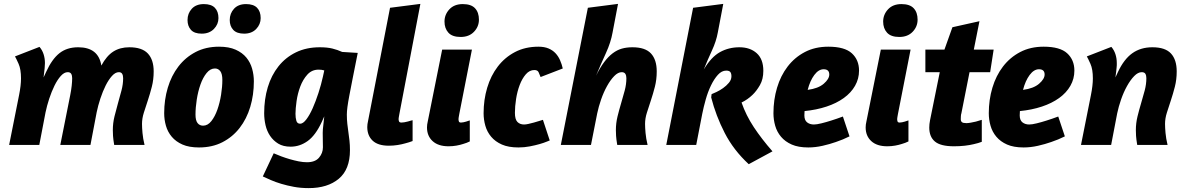

<svg xmlns="http://www.w3.org/2000/svg" viewBox="-20 -745 6102 987"><path d="M770 -378Q770 -336 760.5 -299Q751 -262 740 -229Q729 -196 719.5 -166Q710 -136 710 -108Q710 -90 712.5 -61.5Q715 -33 723 0H567Q562 -30 561 -46.5Q560 -63 560 -76Q560 -112 568.5 -146.5Q577 -181 586.5 -214.5Q596 -248 604.5 -280Q613 -312 613 -343Q613 -357 608 -365.5Q603 -374 591 -374Q573 -374 555.5 -354.5Q538 -335 523 -305Q508 -275 496 -238.5Q484 -202 477 -168L445 0H290L341 -256Q346 -281 348.5 -303.5Q351 -326 351 -343Q351 -357 346 -365.5Q341 -374 328 -374Q310 -374 292.5 -354.5Q275 -335 260 -304.5Q245 -274 233 -237.5Q221 -201 214 -167L182 0H27L78 -256Q83 -281 85.5 -302.5Q88 -324 88 -342Q88 -389 75.5 -417Q63 -445 57 -455L183 -504Q197 -488 204 -466.5Q211 -445 211 -421Q211 -410 209.5 -394.5Q208 -379 204 -347L217 -375Q247 -441 285.5 -471.5Q324 -502 382 -502Q486 -502 501 -408Q528 -458 562.5 -480Q597 -502 645 -502Q710 -502 740 -470Q770 -438 770 -378Z M1106 -505Q1157 -505 1191.5 -489.5Q1226 -474 1246.5 -449Q1267 -424 1276 -392Q1285 -360 1285 -327Q1285 -257 1266.5 -195.5Q1248 -134 1212 -87.5Q1176 -41 1123.5 -14Q1071 13 1003 13Q952 13 918 -2Q884 -17 863 -42Q842 -67 833 -98.5Q824 -130 824 -163Q824 -232 842.5 -294Q861 -356 897 -403Q933 -450 985.5 -477.5Q1038 -505 1106 -505ZM1085 -393Q1061 -393 1042 -369.5Q1023 -346 1010.5 -310.5Q998 -275 991.5 -233.5Q985 -192 985 -156Q985 -126 995.5 -112.5Q1006 -99 1024 -99Q1048 -99 1066.5 -122.5Q1085 -146 1097.5 -181.5Q1110 -217 1116.5 -258Q1123 -299 1123 -334Q1123 -365 1112.5 -379Q1102 -393 1085 -393ZM1028 -724Q1066 -724 1084.5 -705Q1103 -686 1103 -652Q1103 -620 1079.5 -596Q1056 -572 1017 -572Q979 -572 961.5 -591.5Q944 -611 944 -642Q944 -676 966 -700Q988 -724 1028 -724ZM1245 -724Q1283 -724 1301.5 -705Q1320 -686 1320 -652Q1320 -620 1297 -596Q1274 -572 1235 -572Q1197 -572 1179 -591.5Q1161 -611 1161 -642Q1161 -676 1183 -700Q1205 -724 1245 -724Z M1819 -473Q1804 -398 1793.5 -345Q1783 -292 1776 -255Q1769 -218 1766 -195Q1763 -172 1763 -156Q1763 -130 1765.5 -108Q1768 -86 1771 -65Q1774 -44 1776.5 -22Q1779 0 1779 27Q1779 126 1721.5 174Q1664 222 1567 222Q1526 222 1491 215.5Q1456 209 1426 200Q1396 191 1372 180.5Q1348 170 1331 162L1387 43Q1405 51 1426.5 59Q1448 67 1470.5 73.5Q1493 80 1515.5 84.5Q1538 89 1558 89Q1600 89 1620 65.5Q1640 42 1640 12Q1640 -7 1639.5 -20.5Q1639 -34 1639 -62Q1639 -79 1642 -101.5Q1645 -124 1647 -147L1634 -118Q1602 -49 1561.5 -20Q1521 9 1474 9Q1436 9 1410.5 -6.5Q1385 -22 1368.5 -46.5Q1352 -71 1345 -101.5Q1338 -132 1338 -163Q1338 -235 1356.5 -296.5Q1375 -358 1411.5 -404Q1448 -450 1501.5 -476Q1555 -502 1624 -502Q1662 -502 1688.5 -495.5Q1715 -489 1739 -478ZM1523 -109Q1538 -109 1555 -131.5Q1572 -154 1587.5 -189Q1603 -224 1617 -267Q1631 -310 1640 -351L1647 -383Q1640 -385 1633.5 -386Q1627 -387 1618 -387Q1583 -387 1560 -361.5Q1537 -336 1523.5 -300Q1510 -264 1504.5 -225Q1499 -186 1499 -160Q1499 -139 1503.5 -124Q1508 -109 1523 -109Z M2101 -20Q2083 -13 2063 -8Q2046 -3 2024 0.5Q2002 4 1979 4Q1923 4 1895.5 -22Q1868 -48 1868 -92Q1868 -99 1869 -107Q1870 -115 1872 -123L1985 -705L2141 -725L2033 -159Q2031 -146 2030 -142Q2029 -138 2029 -133Q2029 -126 2031.5 -120.5Q2034 -115 2044 -115Q2050 -115 2059 -116.5Q2068 -118 2077 -120.5Q2086 -123 2092.5 -125Q2099 -127 2101 -127Z M2359 -724Q2402 -724 2422 -702.5Q2442 -681 2442 -644Q2442 -608 2416.5 -581.5Q2391 -555 2348 -555Q2305 -555 2285 -577Q2265 -599 2265 -634Q2265 -670 2290 -697Q2315 -724 2359 -724ZM2286 7Q2233 7 2204 -19.5Q2175 -46 2175 -90Q2175 -97 2176 -105Q2177 -113 2179 -121L2253 -490H2406L2341 -159Q2339 -146 2338 -142Q2337 -138 2337 -133Q2337 -126 2339 -120.5Q2341 -115 2350 -115Q2355 -115 2362.5 -116.5Q2370 -118 2376.5 -120Q2383 -122 2388.5 -124Q2394 -126 2395 -126V-18Q2379 -10 2361 -5Q2346 0 2326.5 3.5Q2307 7 2286 7Z M2806 -23Q2805 -23 2791 -17Q2777 -11 2754.5 -4.5Q2732 2 2703.5 7.5Q2675 13 2645 13Q2594 13 2560 -2Q2526 -17 2505 -42Q2484 -67 2475 -98.5Q2466 -130 2466 -163Q2466 -232 2484.5 -294Q2503 -356 2539 -403Q2575 -450 2627.5 -477.5Q2680 -505 2748 -505Q2778 -505 2799.5 -496Q2821 -487 2835.5 -471.5Q2850 -456 2859 -435.5Q2868 -415 2873 -393L2759 -349Q2754 -361 2749 -373Q2744 -385 2727 -385Q2702 -385 2683 -363Q2664 -341 2651.5 -308Q2639 -275 2633 -236.5Q2627 -198 2627 -165Q2627 -131 2640 -118Q2653 -105 2674 -105Q2683 -105 2696.5 -108Q2710 -111 2724.5 -115Q2739 -119 2751.5 -123Q2764 -127 2771 -129Z M3129 -578Q3120 -527 3095 -472.5Q3070 -418 3044 -356Q3065 -398 3086 -426Q3107 -454 3129.5 -471Q3152 -488 3176.5 -495Q3201 -502 3231 -502Q3297 -502 3326.5 -470Q3356 -438 3356 -378Q3356 -336 3346.5 -299Q3337 -262 3326 -229Q3315 -196 3305.5 -166Q3296 -136 3296 -108Q3296 -90 3298.5 -61.5Q3301 -33 3309 0H3153Q3148 -30 3147 -46.5Q3146 -63 3146 -76Q3146 -112 3154.5 -146.5Q3163 -181 3173 -214.5Q3183 -248 3191.5 -280Q3200 -312 3200 -343Q3200 -357 3194.5 -365.5Q3189 -374 3176 -374Q3157 -374 3137.5 -354Q3118 -334 3100.5 -302.5Q3083 -271 3070 -233.5Q3057 -196 3050 -162L3018 0H2863L3002 -705L3157 -725Z M3559 0H3405L3543 -705L3698 -725L3670 -578Q3662 -533 3639.5 -484.5Q3617 -436 3598 -388Q3636 -452 3681 -477Q3726 -502 3781 -502Q3836 -502 3870 -471.5Q3904 -441 3904 -381Q3904 -338 3886.5 -307.5Q3869 -277 3848 -257Q3823 -233 3792 -218Q3815 -152 3855 -91.5Q3895 -31 3951 33L3829 99Q3751 27 3705.5 -61.5Q3660 -150 3636 -244L3638 -261Q3646 -264 3663 -272Q3680 -280 3697 -292Q3714 -304 3727 -319.5Q3740 -335 3740 -353Q3740 -367 3734.5 -374.5Q3729 -382 3713 -382Q3690 -382 3670.5 -360.5Q3651 -339 3635 -306Q3619 -273 3608 -234Q3597 -195 3590 -160Z M3956 -163Q3956 -232 3974.5 -294Q3993 -356 4029 -403Q4065 -450 4117.5 -477.5Q4170 -505 4238 -505Q4322 -505 4359 -471Q4396 -437 4396 -382Q4396 -340 4375.5 -304Q4355 -268 4317.5 -241Q4280 -214 4228.5 -197Q4177 -180 4116 -174Q4116 -170 4115.5 -163.5Q4115 -157 4115 -152Q4115 -127 4129 -116Q4143 -105 4164 -105Q4178 -105 4202.5 -111Q4227 -117 4252 -125Q4281 -134 4313 -146L4347 -44Q4313 -27 4277 -15Q4246 -4 4208.5 4.5Q4171 13 4135 13Q4084 13 4050 -2Q4016 -17 3995 -42Q3974 -67 3965 -98.5Q3956 -130 3956 -163ZM4214 -389Q4188 -389 4166 -359.5Q4144 -330 4132 -283Q4186 -290 4214.5 -314.5Q4243 -339 4243 -362Q4243 -389 4214 -389Z M4614 -724Q4657 -724 4677 -702.5Q4697 -681 4697 -644Q4697 -608 4671.5 -581.5Q4646 -555 4603 -555Q4560 -555 4540 -577Q4520 -599 4520 -634Q4520 -670 4545 -697Q4570 -724 4614 -724ZM4541 7Q4488 7 4459 -19.5Q4430 -46 4430 -90Q4430 -97 4431 -105Q4432 -113 4434 -121L4508 -490H4661L4596 -159Q4594 -146 4593 -142Q4592 -138 4592 -133Q4592 -126 4594 -120.5Q4596 -115 4605 -115Q4610 -115 4617.5 -116.5Q4625 -118 4631.5 -120Q4638 -122 4643.5 -124Q4649 -126 4650 -126V-18Q4634 -10 4616 -5Q4601 0 4581.5 3.5Q4562 7 4541 7Z M4737 -490H4835L4876 -605L5015 -636L4986 -490H5088L5070 -374H4964L4922 -162Q4920 -157 4919.5 -147Q4919 -137 4919 -132Q4919 -122 4925 -117Q4931 -112 4948 -112Q4957 -112 4970.5 -114.5Q4984 -117 4997 -120Q5012 -124 5027 -129V-16Q5009 -9 4986 -4Q4966 1 4940 4Q4914 7 4884 7Q4815 7 4786 -17.5Q4757 -42 4757 -89Q4757 -97 4758 -107.5Q4759 -118 4761 -127L4811 -374H4737Z M5063 -163Q5063 -232 5081.5 -294Q5100 -356 5136 -403Q5172 -450 5224.5 -477.5Q5277 -505 5345 -505Q5429 -505 5466 -471Q5503 -437 5503 -382Q5503 -340 5482.5 -304Q5462 -268 5424.5 -241Q5387 -214 5335.5 -197Q5284 -180 5223 -174Q5223 -170 5222.5 -163.5Q5222 -157 5222 -152Q5222 -127 5236 -116Q5250 -105 5271 -105Q5285 -105 5309.5 -111Q5334 -117 5359 -125Q5388 -134 5420 -146L5454 -44Q5420 -27 5384 -15Q5353 -4 5315.5 4.5Q5278 13 5242 13Q5191 13 5157 -2Q5123 -17 5102 -42Q5081 -67 5072 -98.5Q5063 -130 5063 -163ZM5321 -389Q5295 -389 5273 -359.5Q5251 -330 5239 -283Q5293 -290 5321.5 -314.5Q5350 -339 5350 -362Q5350 -389 5321 -389Z M6029 -378Q6029 -336 6019.5 -299Q6010 -262 5999 -229Q5988 -196 5978.5 -166Q5969 -136 5969 -108Q5969 -90 5971.5 -61.5Q5974 -33 5982 0H5826Q5821 -30 5820 -46.5Q5819 -63 5819 -76Q5819 -112 5827.5 -146.5Q5836 -181 5846 -214.5Q5856 -248 5864.5 -280Q5873 -312 5873 -343Q5873 -357 5868 -365.5Q5863 -374 5849 -374Q5830 -374 5810.5 -354Q5791 -334 5773.5 -302.5Q5756 -271 5743 -233.5Q5730 -196 5723 -162L5692 0H5537L5588 -256Q5593 -281 5595.5 -302.5Q5598 -324 5598 -342Q5598 -389 5585.5 -417Q5573 -445 5567 -455L5693 -504Q5707 -488 5714 -466.5Q5721 -445 5721 -421Q5721 -415 5721 -410Q5721 -405 5720 -397.5Q5719 -390 5718 -378Q5717 -366 5714 -347L5727 -375Q5758 -441 5801 -471.5Q5844 -502 5904 -502Q5970 -502 5999.5 -470Q6029 -438 6029 -378Z"/></svg>

Font: Amaranth
Style: Bold Italic
Weight: 700
Italic angle: -12°
Designer: Gesine Todt
Foundry: Gesine Todt
Version: Version 1.001